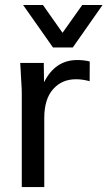

<svg xmlns="http://www.w3.org/2000/svg" viewBox="-20 -755 434 775"><path d="M158.7 0V-278.8C158.7 -329.1 170.4 -367.7 193.8 -394.5C217.3 -421.4 248 -435.1 286.6 -435.1C304.2 -435.1 322.8 -432.6 341.8 -427.2L342.3 -506.8C327.1 -510.7 310.1 -512.7 291.5 -512.7C232.4 -512.7 188 -482.9 157.7 -422.9L156.7 -501H61.5L63 -478.5L65.9 -425.3C67.4 -404.8 67.9 -389.2 67.9 -377.9V0ZM273.9 -563.5 394 -734.9H312L232.4 -622.6L153.3 -734.9H73.2L193.8 -563.5Z"/></svg>

Font: Ride
Style: Regular
Weight: 400
Version: Version 3.000